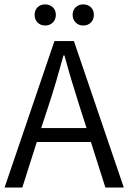

<svg xmlns="http://www.w3.org/2000/svg" viewBox="-20 -841 576 861"><path d="M0.5 0 224.1 -656.7H311.5L535.2 0H452.6L387.7 -204.1H145L80.1 0ZM164.6 -266.6H368.2L335 -370.1Q317.4 -425.3 301 -480Q284.7 -534.7 269 -592.3H264.6Q249 -534.7 232.9 -480Q216.8 -425.3 198.7 -370.1ZM353 -726.6Q333 -726.6 319.3 -740Q305.7 -753.4 305.7 -774.4Q305.7 -795.4 319.3 -808.3Q333 -821.3 353 -821.3Q374.5 -821.3 387.7 -808.3Q400.9 -795.4 400.9 -774.4Q400.9 -753.4 387.7 -740Q374.5 -726.6 353 -726.6ZM182.6 -726.6Q161.6 -726.6 148.4 -740Q135.3 -753.4 135.3 -774.4Q135.3 -795.4 148.4 -808.3Q161.6 -821.3 182.6 -821.3Q203.1 -821.3 216.8 -808.3Q230.5 -795.4 230.5 -774.4Q230.5 -753.4 216.8 -740Q203.1 -726.6 182.6 -726.6Z"/></svg>

Font: Varta Light
Style: Regular
Weight: 400
Version: Version 1.004